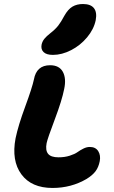

<svg xmlns="http://www.w3.org/2000/svg" viewBox="-20 -974 565 951"><path d="M242.2 -702.1Q210 -702.1 195.8 -716.1Q181.6 -730 186 -752.9Q189.5 -769 199.7 -781.7Q210 -794.4 230 -810.1Q254.4 -829.1 268.6 -847.4Q282.7 -865.7 298.8 -896Q316.9 -928.2 338.9 -941.2Q360.8 -954.1 391.1 -954.1Q429.2 -954.1 445.3 -933.6Q461.4 -913.1 454.1 -874Q444.8 -829.1 411.4 -789.1Q377.9 -749 332.3 -725.6Q286.6 -702.1 242.2 -702.1ZM240.2 -43Q135.7 -43 85.9 -110.6Q36.1 -178.2 57.1 -289.1Q70.3 -352.5 105 -446.5Q139.6 -540.5 147.9 -580.1Q160.6 -650.9 228 -650.9Q273.4 -650.9 291.3 -618.2Q309.1 -585.4 297.9 -533.2Q287.1 -477.5 251.5 -383.1Q215.8 -288.6 210.9 -265.1Q204.1 -230 218 -212.4Q231.9 -194.8 270 -194.8Q300.8 -194.8 325.7 -202.9Q350.6 -210.9 363.8 -220.5Q377 -230 393.1 -238Q409.2 -246.1 424.8 -246.1Q453.6 -246.1 466.6 -225.3Q479.5 -204.6 474.1 -175.8Q468.3 -146 453.4 -126Q438.5 -106 409.2 -87.9Q333 -43 240.2 -43Z"/></svg>

Font: Shantell Sans Irregular
Style: Bold Italic
Weight: 700
Italic angle: -11.31°
Designer: Stephen Nixon, Anya Danilova, Shantell Martin
Foundry: Arrow Type
Version: Version 1.006;[9816181b4]